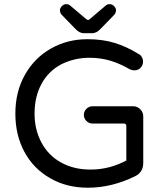

<svg xmlns="http://www.w3.org/2000/svg" viewBox="-20 -878 779 909"><path d="M337.9 -740.2 271.5 -808.6Q263.7 -818.4 263.7 -829.1Q263.7 -839.8 272.9 -849.1Q282.2 -858.4 293.9 -858.4Q304.7 -858.4 312.5 -851.6L388.7 -787.1Q394.5 -783.2 396.5 -783.2Q400.4 -783.2 404.3 -787.1L480.5 -851.6Q488.3 -858.4 499 -858.4Q510.7 -858.4 520 -849.1Q529.3 -839.8 529.3 -829.1Q529.3 -818.4 521.5 -808.6L455.1 -740.2Q436.5 -720.7 415 -720.7H377.9Q356.4 -720.7 337.9 -740.2ZM217.8 -34.2Q138.7 -79.1 95.7 -158.7Q52.7 -238.3 52.7 -339.8Q52.7 -443.4 97.7 -523.4Q142.6 -603.5 220.7 -647.9Q298.8 -692.4 393.6 -692.4Q465.8 -692.4 522.9 -674.8Q580.1 -657.2 636.7 -622.1Q645.5 -618.2 651.4 -607.9Q657.2 -597.7 657.2 -585.9Q657.2 -569.3 645.5 -557.1Q633.8 -544.9 615.2 -544.9Q606.4 -544.9 594.7 -549.8Q547.9 -577.1 502 -590.8Q456.1 -604.5 403.3 -604.5Q332 -604.5 269.5 -573.2Q209 -541 176.3 -480.5Q143.6 -419.9 143.6 -339.8Q143.6 -264.6 175.8 -204.1Q208 -142.6 268.6 -108.9Q329.1 -75.2 408.2 -75.2Q498 -75.2 578.1 -118.2V-281.2Q578.1 -293 566.4 -293H418Q401.4 -293 389.2 -305.2Q377 -317.4 377 -334Q377 -350.6 389.2 -362.8Q401.4 -375 418 -375H610.4Q629.9 -375 644 -360.8Q658.2 -346.7 658.2 -327.1V-105.5Q658.2 -85 648.4 -68.8Q638.7 -52.7 620.1 -43.9Q508.8 10.7 396.5 10.7Q294.9 10.7 217.8 -34.2Z"/></svg>

Font: FakePearl
Style: Regular
Weight: 400
Version: Version 1.2